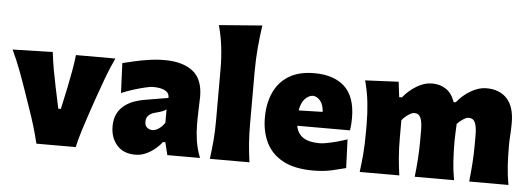

<svg xmlns="http://www.w3.org/2000/svg" viewBox="-50 -892 2894 1048"><g transform="rotate(5 1397.5 -368.0)"><path d="M176 0Q165 -47 150.5 -95Q136 -143 119.5 -189.5L89 -278Q70 -333.5 49 -389.5Q28 -445.5 2 -500.5L221.5 -506Q227 -459 235.2 -412.2Q243.5 -365.5 253.5 -318.5L278.5 -200.5H292.5L318 -318.5Q328 -367.5 336.2 -412.8Q344.5 -458 349 -500.5H565Q539 -445 518.2 -388.8Q497.5 -332.5 478 -277L447.5 -188Q431.5 -140.5 416.8 -93.8Q402 -47 391.5 0Z M719 13Q653 13 617.5 -28Q582 -69 582 -130Q582 -173.5 597.5 -202.2Q613 -231 637.5 -248.8Q662 -266.5 689 -275.8Q716 -285 739 -289L872.5 -311.5Q873.5 -338.5 849.8 -351.2Q826 -364 782 -364Q770.5 -364 741.5 -357.2Q712.5 -350.5 677.2 -339.5Q642 -328.5 612 -315.5L605 -479Q629.5 -485 666.8 -493.8Q704 -502.5 747.5 -509Q791 -515.5 835 -515.5Q932 -515.5 988 -472.8Q1044 -430 1044 -333.5Q1044 -308 1042.2 -272.8Q1040.5 -237.5 1040.5 -211.5V-180Q1040.5 -139.5 1047 -94.5Q1053.5 -49.5 1072.5 0H893.5L876.5 -69H863.5Q849.5 -50 827.2 -31.2Q805 -12.5 777.2 0.2Q749.5 13 719 13ZM801 -129Q816.5 -129 835.5 -141.8Q854.5 -154.5 867.5 -175.5V-249Q860 -242 847.2 -236.8Q834.5 -231.5 803 -223.5Q784.5 -218.5 771.5 -206Q758.5 -193.5 758.5 -171.5Q758.5 -148.5 771.8 -138.8Q785 -129 801 -129Z M1126.5 0Q1133.5 -52.5 1137.8 -102.2Q1142 -152 1142 -214.5V-493Q1142 -553.5 1135.2 -612Q1128.5 -670.5 1112 -731.5L1348.5 -750Q1340 -691.5 1334.2 -627.5Q1328.5 -563.5 1328.5 -493V-214.5Q1328.5 -152 1332.2 -102.2Q1336 -52.5 1343.5 0Z M1692.5 14.5Q1591.5 14.5 1528.2 -19.5Q1465 -53.5 1435.5 -113.2Q1406 -173 1406 -251Q1406 -328.5 1433 -388.2Q1460 -448 1515.2 -481.8Q1570.5 -515.5 1654.5 -515.5Q1761.5 -515.5 1820.8 -460.8Q1880 -406 1880 -289.5Q1880 -268.5 1878.8 -252.8Q1877.5 -237 1875 -221.5H1586Q1593 -180.5 1624.2 -158.8Q1655.5 -137 1716 -137Q1732.5 -137 1758.5 -142.2Q1784.5 -147.5 1813 -155.2Q1841.5 -163 1866 -171.5L1872 -14.5Q1840 -6.5 1796.2 4Q1752.5 14.5 1692.5 14.5ZM1656.5 -392Q1631 -389.5 1611.8 -367.2Q1592.5 -345 1586.5 -305.5L1717.5 -309Q1715.5 -347 1698.2 -368.8Q1681 -390.5 1656.5 -392Z M1947.5 0Q1954.5 -52.5 1958.5 -102.2Q1962.5 -152 1962.5 -214.5V-264.5Q1962.5 -322.5 1956.2 -381Q1950 -439.5 1933.5 -500.5L2116.5 -509L2126.5 -425.5H2141.5Q2172.5 -464 2215 -489.8Q2257.5 -515.5 2299.5 -515.5Q2345 -515.5 2377.2 -493Q2409.5 -470.5 2425 -424.5H2436.5Q2468.5 -464.5 2512 -490Q2555.5 -515.5 2597.5 -515.5Q2669.5 -515.5 2710.2 -471.5Q2751 -427.5 2751 -338Q2751 -305.5 2748.8 -273.8Q2746.5 -242 2746.5 -214.5Q2746.5 -152 2749.8 -102.2Q2753 -52.5 2762.5 0H2547.5Q2553 -52.5 2556.5 -100.8Q2560 -149 2560 -204V-254Q2560 -301 2549.8 -323.8Q2539.5 -346.5 2515 -346.5Q2503.5 -346.5 2484.8 -334.8Q2466 -323 2452 -307.5Q2451 -283 2449.8 -259.2Q2448.5 -235.5 2448.5 -214.5Q2448.5 -152 2451.8 -102.2Q2455 -52.5 2464.5 0H2249Q2255 -52.5 2258.2 -100.8Q2261.5 -149 2261.5 -204V-254Q2261.5 -301 2251.5 -323.8Q2241.5 -346.5 2216.5 -346.5Q2204 -346.5 2183.5 -332.5Q2163 -318.5 2149.5 -301V-204Q2149.5 -149 2153.2 -100.8Q2157 -52.5 2164.5 0Z"/></g></svg>

Font: Commissioner Flair ExtraBold
Style: Regular
Weight: 800
Designer: Kostas Bartsokas
Foundry: Kostas Bartsokas
Version: Version 1.000; ttfautohint (v1.8.3)